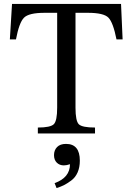

<svg xmlns="http://www.w3.org/2000/svg" viewBox="-20 -677 643 974"><path d="M602 -477H571Q554 -563 530 -587.5Q506 -612 426 -612H363V-131Q363 -63 380 -46.5Q397 -30 462 -30V0H172V-30Q236 -30 253 -47Q270 -64 270 -131V-612H206Q126 -612 101.5 -587Q77 -562 61 -477H30L41 -657H594ZM267 277 257 252Q335 224 335 156Q318 162 304 162Q282 162 268 148Q254 134 254 110Q254 85 269.5 69Q285 53 315 53Q385 53 385 138Q385 172 373.5 198Q362 224 340.5 239.5Q319 255 304 262.5Q289 270 267 277Z"/></svg>

Font: myMathFont
Style: Regular
Weight: 400
Designer: Ross Mills, John Hudson & Paul Hanslow, Tiro Typeworks Ltd; with prior portions MicroPress Inc., and Coen Hoffman. Math 
Foundry: Tiro Typeworks Ltd
Version: Version 2.13 b171